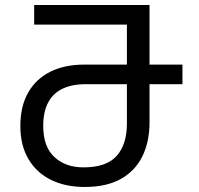

<svg xmlns="http://www.w3.org/2000/svg" viewBox="-20 -734 790 764"><path d="M317 10Q241 10 183.5 -18Q126 -46 93.5 -100.5Q61 -155 61 -233Q61 -311 92 -365.5Q123 -420 180 -448.5Q237 -477 316 -477H485V-636H116V-714H575V-477H706V-399H575V-248Q575 -169 546 -111Q517 -53 460 -21.5Q403 10 317 10ZM312 -68Q404 -68 444.5 -114Q485 -160 485 -242V-399H321Q266 -399 228 -380.5Q190 -362 171 -325Q152 -288 152 -233Q152 -150 196.5 -109Q241 -68 312 -68Z"/></svg>

Font: Noto Sans Georgian
Style: Regular
Weight: 400
Designer: Monotype Design Team, Akaki Razmadze
Foundry: Google LLC
Version: Version 2.002